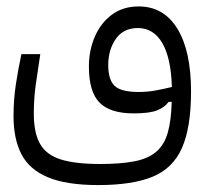

<svg xmlns="http://www.w3.org/2000/svg" viewBox="-20 -354 626 582"><path d="M277.8 207Q181.2 207 125 183.3Q68.8 159.7 44.9 113.3Q21 66.9 21 -1.5Q21 -52.2 28.3 -99.6Q35.6 -147 44.9 -189.9H102.1Q95.2 -144.5 88.9 -100.8Q82.5 -57.1 82.5 -9.8Q82.5 49.3 101.6 82.5Q120.6 115.7 164.6 129.4Q208.5 143.1 283.7 143.1Q346.2 143.1 387.5 135Q428.7 127 453.6 106Q478 85 488.5 48.3Q499 11.7 500.5 -45.4L490.7 -44.9Q480 -29.3 457 -19.8Q434.1 -10.3 384.8 -10.3Q314 -10.3 281.7 -43Q249.5 -75.7 249.5 -152.3Q249.5 -201.7 267.6 -243.2Q285.6 -284.7 319.3 -309.6Q353 -334.5 400.4 -334.5Q476.1 -334.5 517.6 -267.1Q559.1 -199.7 559.1 -77.1Q559.1 32.2 531.7 94.2Q504.4 156.2 442.9 181.6Q381.3 207 277.8 207ZM501 -90.3Q498.5 -178.2 471.9 -223.6Q445.3 -269 397.9 -269Q354 -269 331.1 -236.1Q308.1 -203.1 308.1 -156.7Q308.1 -112.3 327.4 -93.8Q346.7 -75.2 400.9 -75.2Q426.8 -75.2 451.9 -79.8Q477.1 -84.5 501 -90.3Z"/></svg>

Font: Cascadia Mono PL Light
Style: Regular
Weight: 300
Monospace: yes
Designer: Aaron Bell
Foundry: Saja Typeworks
Version: Version 2404.023; ttfautohint (v1.8.4)